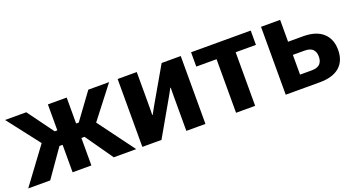

<svg xmlns="http://www.w3.org/2000/svg" viewBox="-57 -942 2518 1369"><g transform="rotate(-20 1202.0 -257.5)"><path d="M461.9 0H319.3V-515.1H461.9ZM631.8 0 472.2 -227.8 584.5 -294.2 802.2 0ZM390.6 -318.1H481.9L626 -515.1H783.9L546.4 -208.3H390.6ZM149.4 0H-17.3L200.4 -294.2L309.1 -227.8ZM390.6 -318.1V-208.3H231.9L-5.6 -515.1H155.3L299.3 -318.1Z M848.6 0V-515.1H993.7V-255.4Q993.7 -240.7 993.4 -222.4Q993.2 -204.1 992.7 -189.5H996.1Q1002.7 -201.9 1009.4 -213.9Q1016.1 -225.8 1026.9 -245.6L1182.4 -515.1H1327.4V0H1182.4V-261.7Q1182.4 -276.4 1182.6 -294.7Q1182.9 -313 1183.3 -327.6H1179.9Q1173.3 -314.7 1166.5 -302.9Q1159.7 -291 1149.2 -271.5L993.7 0Z M1405.8 -406.5V-515.1H1858.4V-406.5H1704.6V0H1559.6V-406.5Z M2081.5 -515.1V-349.1H2194.8Q2293.9 -349.1 2345.5 -302.2Q2397 -255.4 2397 -173.3Q2397 -89.6 2345.5 -44.8Q2293.9 0 2194.8 0H1936.5V-515.1ZM2168.9 -249.5H2081.5V-99.6H2168.9Q2213.1 -99.6 2232.3 -119.3Q2251.5 -138.9 2251.5 -175.5Q2251.5 -209.7 2232.4 -229.6Q2213.4 -249.5 2168.9 -249.5Z"/></g></svg>

Font: RobotoFlex
Style: Regular
Weight: 400
Designer: Berlow after Robertson
Foundry: Google
Version: Version 2.136